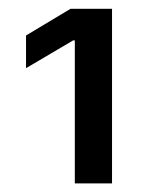

<svg xmlns="http://www.w3.org/2000/svg" viewBox="-20 -855 335 436"><path d="M234.4 -438.5H149.9V-763.2H146L39.1 -700.2V-774.4L140.1 -835H234.4Z"/></svg>

Font: Inter RS Variable
Style: Regular
Weight: 400
Designer: Rasmus Andersson (customised by Maria Ramos and Noel Pretorius)
Foundry: rsms
Version: Version 3.001;Glyphs 3.2.3 (3260)